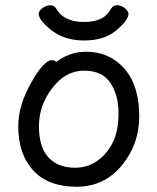

<svg xmlns="http://www.w3.org/2000/svg" viewBox="-20 -690 602 734"><path d="M471.2 -637.2Q471.2 -613.3 425 -574.2Q378.9 -535.2 301.5 -535.2Q224.1 -535.2 171.9 -578.1Q127.9 -614.3 127.9 -637.2Q127.9 -648.4 142.6 -659.2Q157.2 -669.9 172.1 -669.9Q187 -669.9 194.8 -657.2Q223.6 -606.4 299.8 -606Q336.9 -606 362.5 -616.9Q388.2 -627.9 404.8 -657.2Q412.6 -670.4 427.7 -670.2Q442.9 -669.9 457 -658.9Q471.2 -647.9 471.2 -637.2ZM194.8 -453.1Q246.6 -492.2 308.8 -492.2Q371.1 -492.2 416 -461.9Q512.2 -398.9 512.2 -245.1Q512.2 -141.1 449.2 -62Q381.3 23.9 272.7 23.9Q164.1 23.9 106.9 -38.6Q49.8 -101.1 49.8 -207Q49.8 -289.1 101.1 -377Q121.1 -414.1 142.1 -437Q163.1 -460 176.5 -460Q189.9 -460 194.8 -453.1ZM267.1 -48.8Q314 -48.8 351.1 -74.5Q388.2 -100.1 410.6 -144.5Q433.1 -189 433.1 -257.6Q433.1 -326.2 402.1 -373Q371.1 -419.9 301 -419.9Q231 -419.9 179.9 -353.5Q128.9 -287.1 128.9 -207.5Q128.9 -127.9 165 -88.4Q201.2 -48.8 267.1 -48.8Z"/></svg>

Font: LXGW WenKai Screen R
Style: Regular
Weight: 400
Designer: Fontworks Inc.
Version: Version 1.235;May 31, 2022